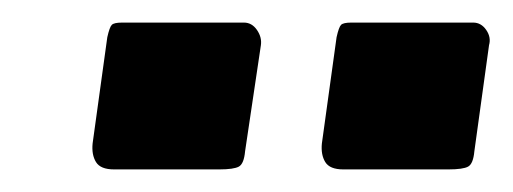

<svg xmlns="http://www.w3.org/2000/svg" viewBox="-20 -762 454 170"><path d="M211 -722 197 -628Q196 -617 191.5 -614.5Q187 -612 174 -612H81Q69 -612 65 -618.5Q61 -625 62 -635L75 -729Q77 -738 79 -740Q81 -742 88 -742H196Q203 -742 207.5 -735.5Q212 -729 211 -722ZM413 -722 400 -628Q399 -617 394.5 -614.5Q390 -612 377 -612H284Q272 -612 268 -618.5Q264 -625 265 -635L278 -729Q280 -738 282 -740Q284 -742 291 -742H399Q406 -742 410.5 -735.5Q415 -729 413 -722Z"/></svg>

Font: Libre Franklin Thin
Style: Bold Italic
Weight: 700
Italic angle: -8°
Version: Version 3.000